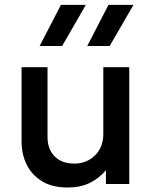

<svg xmlns="http://www.w3.org/2000/svg" viewBox="-20 -780 644 814"><path d="M267.5 15Q201 15 157.8 -11.8Q114.5 -38.5 93 -82.5Q71.5 -126.5 71.5 -178.5V-495H181.5V-199Q181.5 -148 211.5 -117.2Q241.5 -86.5 295.5 -86.5Q347.5 -86.5 382.8 -121.2Q418 -156 418 -212.5V-495H528V0H429V-58.5Q400 -23.5 360 -4.2Q320 15 267.5 15ZM350 -585 440 -759.5H546L445 -585ZM148 -585 238.5 -759.5H344L243.5 -585Z"/></svg>

Font: Geologica
Style: Regular
Weight: 400
Designer: Sindre Bremnes, Frode Helland
Foundry: Monokrom Skriftforlag AS
Version: Version 1.010; ttfautohint (v1.8.4.7-5d5b);gftools[0.9.28]